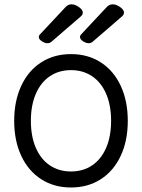

<svg xmlns="http://www.w3.org/2000/svg" viewBox="-20 -834 640 865"><path d="M353 -777.3Q353 -768.1 343.8 -759.8L211.9 -646Q203.6 -639.2 193.8 -639.2Q183.1 -639.2 169.4 -647.5Q154.8 -656.7 154.8 -667.5Q154.8 -673.8 159.7 -678.7L275.4 -802.2Q286.6 -814.5 302.2 -814.5Q315.9 -814.5 331.1 -805.2Q353 -791.5 353 -777.3ZM538.6 -777.3Q538.6 -768.1 529.3 -759.8L397.5 -646Q389.2 -639.2 379.4 -639.2Q368.7 -639.2 355 -647.5Q340.3 -656.7 340.3 -667.5Q340.3 -673.8 345.2 -678.7L460.9 -802.2Q472.2 -814.5 487.8 -814.5Q501.5 -814.5 516.6 -805.2Q538.6 -791.5 538.6 -777.3ZM555.7 -289.6Q555.7 -200.2 523.9 -132.1Q492.2 -64 434.1 -26.6Q376 10.7 299.8 10.7Q223.6 10.7 165.5 -26.6Q107.4 -64 75.7 -132.1Q43.9 -200.2 43.9 -289.6Q43.9 -378.9 75.7 -447.3Q107.4 -515.6 165.5 -553Q223.6 -590.3 299.8 -590.3Q376 -590.3 434.1 -553Q492.2 -515.6 523.9 -447.3Q555.7 -378.9 555.7 -289.6ZM119.1 -289.6Q119.1 -219.7 141.4 -168.2Q163.6 -116.7 204.3 -89.1Q245.1 -61.5 299.8 -61.5Q354.5 -61.5 395.3 -89.1Q436 -116.7 458.3 -168.2Q480.5 -219.7 480.5 -289.6Q480.5 -359.4 458.3 -411.1Q436 -462.9 395 -490.5Q354 -518.1 299.8 -518.1Q245.6 -518.1 204.6 -490.5Q163.6 -462.9 141.4 -411.1Q119.1 -359.4 119.1 -289.6Z"/></svg>

Font: Courier Prime Sans
Style: Regular
Weight: 400
Designer: Alan Dague-Greene
Foundry: Quote-Unquote Apps
Version: Version 3.020